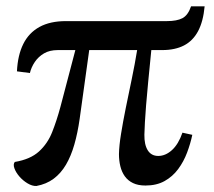

<svg xmlns="http://www.w3.org/2000/svg" viewBox="-20 -594 694 623"><path d="M98 9.5Q84.5 10 69.5 1Q54.5 -8 43 -21.2Q31.5 -34.5 26.8 -47.8Q22 -61 28 -68.5Q78.5 -77 106.5 -102.5Q134.5 -128 149.2 -165.2Q164 -202.5 176 -247L224.5 -431.5H167.5Q141 -431.5 122.8 -420.8Q104.5 -410 93 -393Q81.5 -376 77 -357L35 -362.5Q37.5 -415 55.5 -451.2Q73.5 -487.5 108 -506.5Q142.5 -525.5 194 -525.5H521.5Q554 -525.5 572 -535Q590 -544.5 600 -573.5H644Q639.5 -524.5 622.8 -493Q606 -461.5 577 -446.5Q548 -431.5 506 -431.5H471Q465 -372 460.8 -328Q456.5 -284 454 -252.2Q451.5 -220.5 450.2 -197.5Q449 -174.5 448.5 -157Q448 -124.5 459.5 -106.2Q471 -88 493.5 -88Q517 -88 538 -107Q559 -126 572 -163.5L604 -156.5Q598 -128 587 -98.8Q576 -69.5 558 -45.2Q540 -21 514 -6.5Q488 8 452 8Q428 8 411.5 0Q395 -8 385 -22Q375 -36 370.5 -54.5Q366 -73 366 -94Q366.5 -121.5 372.8 -160Q379 -198.5 388.2 -244Q397.5 -289.5 407.5 -337.5Q417.5 -385.5 425 -431.5H269.5L238.5 -208.5Q232 -162.5 221.2 -125Q210.5 -87.5 194 -59.5Q177.5 -31.5 154 -14Q130.5 3.5 98 9.5Z"/></svg>

Font: Merriweather 96pt SemiBold
Style: Regular
Weight: 600
Version: Version 2.100